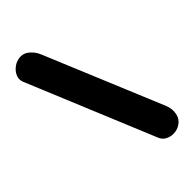

<svg xmlns="http://www.w3.org/2000/svg" viewBox="-253 -824 982 982"><g transform="rotate(-45 238.0 -332.5)"><path d="M427.2 71.8Q407.7 83.5 384.3 84.2Q360.8 85 341.1 74.5Q321.3 64 312.5 43L26.4 -647.5Q17.6 -668.9 25.1 -689.7Q32.7 -710.4 50.8 -726.1Q68.8 -741.7 91.3 -746.6Q125 -753.9 151.1 -733.6Q177.2 -713.4 190.4 -681.6L456.1 -43Q469.2 -11.2 462.9 21.5Q456.5 54.2 427.2 71.8Z"/></g></svg>

Font: Mikhak-DS1-FD Black
Style: Regular
Weight: 900
Designer: Amin Abedi
Version: Version 3.2